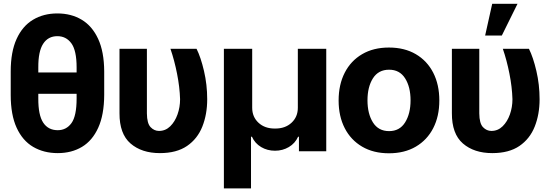

<svg xmlns="http://www.w3.org/2000/svg" viewBox="-20 -806 2939 1023"><path d="M535.2 -425.3V-300.3Q534.7 -194.3 503.4 -125.5Q472.2 -56.6 416.7 -23.4Q361.3 9.8 287.6 9.8Q213.4 9.8 156.7 -23.4Q100.1 -56.6 68.6 -125.5Q37.1 -194.3 37.1 -300.3V-425.3Q37.1 -529.8 68.4 -598.4Q99.6 -667 155.8 -700.7Q211.9 -734.4 285.6 -734.4Q359.4 -734.4 415.3 -700.9Q471.2 -667.5 502.9 -598.9Q534.7 -530.3 535.2 -425.3ZM184.1 -446.8V-419.9H388.2V-446.8Q388.2 -536.6 360.4 -575Q332.5 -613.3 285.6 -613.3Q236.3 -613.3 210 -572.8Q183.6 -532.2 184.1 -446.8ZM388.2 -281.2V-306.2H184.1V-281.2Q183.6 -192.9 210.2 -152.6Q236.8 -112.3 287.6 -112.3Q333.5 -112.3 360.8 -150.1Q388.2 -188 388.2 -281.2Z M616.7 -545.9H762.7V-201.7Q763.2 -148.4 782.5 -128.4Q801.8 -108.4 827.1 -108.4Q861.8 -108.4 887 -133.1Q912.1 -157.7 925.8 -196.3Q939.5 -234.9 939.5 -277.3Q937.5 -342.3 923.3 -413.6Q909.2 -484.9 888.2 -545.9H1027.3Q1049.8 -501 1066.9 -428Q1084 -355 1084 -277.3Q1084 -196.8 1058.1 -131.6Q1032.2 -66.4 976.6 -28.3Q920.9 9.8 832 9.8Q734.9 9.8 675.5 -41.5Q616.2 -92.8 616.7 -203.1Z M1172.9 197.8V-545.9H1323.7V-231.9Q1323.7 -183.1 1357.4 -151.9Q1391.1 -120.6 1445.3 -121.1Q1499.5 -120.6 1533.2 -151.9Q1566.9 -183.1 1566.9 -231.9V-545.9H1718.3V0H1572.8V-77.6H1568.4Q1552.2 -42 1519 -22.5Q1485.8 -2.9 1445.3 -2.9Q1404.3 -2.9 1371.3 -22.5Q1338.4 -42 1322.3 -77.6H1317.4V197.8Z M2052.2 10.7Q1969.7 10.7 1909.4 -24.7Q1849.1 -60.1 1816.7 -123.3Q1784.2 -186.5 1784.2 -270.5Q1784.2 -355 1816.7 -418.5Q1849.1 -481.9 1909.4 -517.3Q1969.7 -552.7 2052.2 -552.7Q2135.3 -552.7 2195.6 -517.3Q2255.9 -481.9 2288.3 -418.5Q2320.8 -355 2320.8 -270.5Q2320.8 -186.5 2288.3 -123.3Q2255.9 -60.1 2195.6 -24.7Q2135.3 10.7 2052.2 10.7ZM2053.2 -107.4Q2109.4 -107.4 2138.4 -153.8Q2167.5 -200.2 2167.5 -271.5Q2167.5 -342.8 2138.4 -388.7Q2109.4 -434.6 2053.2 -434.6Q1996.1 -434.6 1967 -388.7Q1938 -342.8 1938 -271.5Q1938 -200.2 1967 -153.8Q1996.1 -107.4 2053.2 -107.4Z M2387.7 -545.9H2533.7V-201.7Q2534.2 -148.4 2553.5 -128.4Q2572.8 -108.4 2598.1 -108.4Q2632.8 -108.4 2658 -133.1Q2683.1 -157.7 2696.8 -196.3Q2710.4 -234.9 2710.4 -277.3Q2708.5 -342.3 2694.3 -413.6Q2680.2 -484.9 2659.2 -545.9H2798.3Q2820.8 -501 2837.9 -428Q2855 -355 2855 -277.3Q2855 -196.8 2829.1 -131.6Q2803.2 -66.4 2747.6 -28.3Q2691.9 9.8 2603 9.8Q2505.9 9.8 2446.5 -41.5Q2387.2 -92.8 2387.7 -203.1ZM2564.9 -616.7 2602.5 -785.6H2737.3L2653.8 -616.7Z"/></svg>

Font: Inter Tight
Style: Bold
Weight: 700
Designer: Rasmus Andersson
Foundry: rsms
Version: Version 3.004; ttfautohint (v1.8.4.7-5d5b)